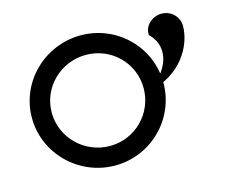

<svg xmlns="http://www.w3.org/2000/svg" viewBox="-75 -563 799 674"><g transform="rotate(-15 325.0 -225.5)"><path d="M623 -401C623 -435 595 -462 561 -462C527 -462 496 -435 499 -401C561 -340 521 -256 447 -210C570 -233 623 -331 623 -401ZM99 -226C99 -318 175 -391 267 -391C359 -391 433 -318 433 -226C433 -134 359 -60 267 -60C175 -60 99 -134 99 -226ZM27 -226C27 -95 136 11 267 11C398 11 505 -95 505 -226C505 -357 398 -462 267 -462C136 -462 27 -357 27 -226Z"/></g></svg>

Font: Charger
Style: Regular
Weight: 400
Designer: Jasper
Foundry: Cannot Into Space Fonts
Version: Version 0.98